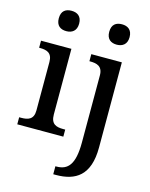

<svg xmlns="http://www.w3.org/2000/svg" viewBox="-143 -853 928 1184"><g transform="rotate(15 320.5 -261.5)"><path d="M164 -633C199 -633 229 -651 229 -698C229 -746 199 -763 164 -763C127 -763 99 -746 99 -698C99 -651 127 -633 164 -633ZM486 -633C521 -633 551 -651 551 -698C551 -746 521 -763 486 -763C449 -763 421 -746 421 -698C421 -651 449 -633 486 -633ZM21 0H315V-45H302C258 -45 223 -55 223 -117V-536H29V-491H34C77 -491 113 -481 113 -423V-113C113 -55 77 -45 34 -45H21ZM315 240H332C456 240 545 187 545 8V-536H350V-491H354C397 -491 435 -482 435 -423V6C435 146 394 189 322 189H315Z"/></g></svg>

Font: Noto Serif Myanmar Medium
Style: Regular
Weight: 500
Designer: Ben Mitchell and the Monotype Design Team
Foundry: Monotype Imaging Inc.
Version: Version 2.106